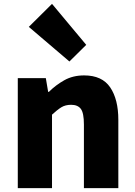

<svg xmlns="http://www.w3.org/2000/svg" viewBox="-20 -973 698 993"><path d="M72 0V-569H217L229 -498H233Q268 -533 312.5 -558Q357 -583 415 -583Q508 -583 550 -521Q592 -459 592 -353V0H414V-329Q414 -389 398 -410Q382 -431 348 -431Q318 -431 297 -418Q276 -405 249 -380V0ZM129 -834 249 -953 426 -741 339 -655Z"/></svg>

Font: Kinto Sans Black
Style: Regular
Weight: 900
Designer: Authors: Ryoko NISHIZUKA  (kana & ideographs); Paul D. Hunt (Latin, Greek & Cyrillic); Wenlong ZHANG  (bopomofo); Sandol
Foundry: Adobe Systems Incorporated, ookami Inc.
Version: Version 0.001